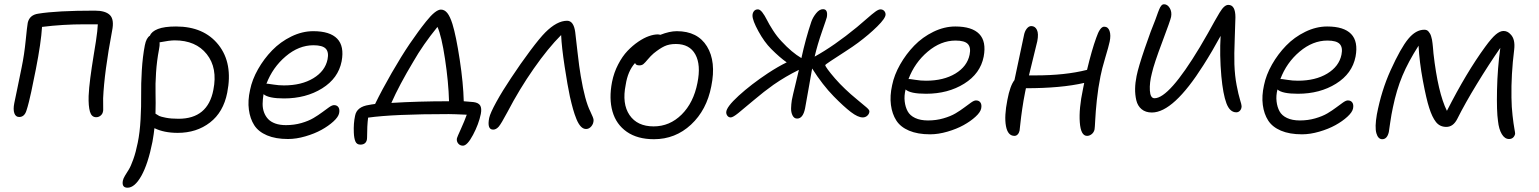

<svg xmlns="http://www.w3.org/2000/svg" viewBox="-20 -583 7207 899"><path d="M430.2 -34.2Q408.7 -34.2 401.1 -60.3Q393.6 -86.4 395 -133.8Q396.5 -169.4 402.8 -218Q409.2 -266.6 418.2 -321.8Q427.2 -377 429.2 -390.1Q437 -441.9 438 -469.2H377Q273.4 -469.2 176.8 -457Q172.4 -383.8 147.9 -258.8Q145.5 -247.6 138.2 -211.4Q130.9 -175.3 126.5 -154.1Q122.1 -132.8 115.5 -106.4Q108.9 -80.1 104 -65.9Q94.7 -35.2 69.8 -35.2Q53.2 -35.2 47.1 -53Q41 -70.8 46.9 -100.1Q47.4 -103 61.3 -169.4Q75.2 -235.8 81.1 -266.1Q93.8 -327.1 100.3 -393.6Q106.9 -460 109.9 -476.1Q118.2 -513.2 159.2 -519Q246.1 -533.2 423.8 -533.2Q474.1 -533.2 494.9 -512.2Q515.6 -491.2 504.9 -439Q468.3 -244.6 462.9 -123Q462.4 -115.2 463.1 -88.6Q463.9 -62 461.9 -60.1Q460.4 -49.8 451.4 -42Q442.4 -34.2 430.2 -34.2Z M812 39.1Q748 39.1 703.1 17.1Q700.7 42 693.8 81.1Q673.3 184.1 642.1 240Q610.8 295.9 577.1 295.9Q549.3 295.9 555.2 263.2Q557.1 252.9 565.4 239.3Q573.7 225.6 583 210.9Q592.3 196.3 604.2 162.8Q616.2 129.4 625 85Q634.8 37.6 638.2 -24.4Q641.6 -86.4 640.9 -137.7Q640.1 -189 644 -253.7Q647.9 -318.4 658.2 -371.1Q665 -405.8 682.1 -416Q689.5 -435.5 719.5 -447.3Q749.5 -459 804.2 -459Q935.1 -459 1003.2 -372.8Q1071.3 -286.6 1043.9 -148.9Q1025.9 -57.6 963.1 -9.3Q900.4 39.1 812 39.1ZM724.1 -349.1Q714.4 -298.8 710.7 -243.4Q707 -188 708.3 -145.5Q709.5 -103 708 -50.8Q718.8 -43.5 725.6 -40Q732.4 -36.6 756.8 -31.7Q781.2 -26.9 815.9 -26.9Q953.1 -26.9 979 -162.1Q999.5 -264.6 948.2 -329.3Q897 -394 797.9 -394Q774.4 -394 727.1 -384.8Q728.5 -369.1 724.1 -349.1Z M1328.6 67.9Q1270.5 67.9 1230.2 50.8Q1189.9 33.7 1170.4 3.2Q1150.9 -27.3 1145.3 -69.6Q1139.6 -111.8 1150.9 -162.1Q1160.6 -210.4 1188.2 -259Q1215.8 -307.6 1254.4 -347.4Q1293 -387.2 1344 -412.1Q1395 -437 1446.8 -437Q1524.9 -437 1558.8 -401.9Q1592.8 -366.7 1579.6 -295.9Q1564 -216.3 1488.3 -169.2Q1412.6 -122.1 1309.6 -122.1Q1237.3 -122.1 1213.9 -142.1Q1210 -118.2 1209.7 -96.7Q1209.5 -75.2 1216.3 -56.9Q1223.1 -38.6 1235.6 -25.4Q1248 -12.2 1269.3 -4.6Q1290.5 2.9 1318.8 2.9Q1356.9 2.9 1390.9 -6.8Q1424.8 -16.6 1447.8 -30.3Q1470.7 -43.9 1489 -57.6Q1507.3 -71.3 1521.2 -81.1Q1535.2 -90.8 1543.9 -90.8Q1558.1 -90.8 1564.7 -80.8Q1571.3 -70.8 1567.9 -53.2Q1564.5 -35.6 1541.3 -14.4Q1518.1 6.8 1485.4 24.9Q1452.6 43 1409.9 55.4Q1367.2 67.9 1328.6 67.9ZM1233.9 -190.9Q1237.8 -190.9 1261 -187Q1284.2 -183.1 1309.6 -183.1Q1391.6 -183.1 1447 -216.6Q1502.4 -250 1513.7 -305.2Q1520.5 -338.9 1505.4 -355Q1490.2 -371.1 1447.8 -371.1Q1378.9 -371.1 1317.9 -319.3Q1256.8 -267.6 1227.5 -190.9Z M2147.5 99.1Q2133.3 99.1 2125 88.4Q2116.7 77.6 2119.6 64Q2121.1 58.1 2138.2 20.5Q2155.3 -17.1 2165.5 -45.9Q2102.5 -48.8 2081.5 -48.8Q1821.8 -48.8 1703.6 -32.2Q1698.7 5.9 1698.7 62Q1698.7 77.1 1690.7 85.7Q1682.6 94.2 1667.5 94.2Q1650.4 94.2 1644 79.1Q1637.7 64 1636.7 38.1Q1634.8 -5.9 1642.6 -41Q1650.4 -83.5 1708.5 -91.8Q1710.9 -92.3 1720.5 -94Q1730 -95.7 1736.3 -96.2Q1768.6 -162.6 1814 -241.5Q1859.4 -320.3 1898.4 -377.9Q1922.9 -413.1 1937.5 -433.3Q1952.1 -453.6 1974.6 -481.9Q1997.1 -510.3 2014.6 -524.2Q2032.2 -538.1 2044.4 -538.1Q2061.5 -538.1 2074.5 -522Q2087.4 -505.9 2098.6 -470.2Q2115.7 -414.6 2132.6 -303.5Q2149.4 -192.4 2151.4 -108.9Q2180.7 -106.9 2197.3 -105Q2220.2 -102.1 2228.3 -89.1Q2236.3 -76.2 2231.4 -49.8Q2221.7 -2 2194.8 48.6Q2168 99.1 2147.5 99.1ZM1915.5 -294.9Q1849.1 -184.1 1812.5 -101.1Q1939 -108.9 2082.5 -108.9Q2080.1 -198.7 2063.7 -306.9Q2047.4 -415 2028.3 -457Q1960.4 -373.5 1915.5 -294.9Z M2289.1 23.9Q2259.8 23.9 2270.5 -30.8Q2275.4 -53.7 2304.2 -106Q2333 -158.2 2373 -217.8Q2417.5 -285.2 2462.6 -345.5Q2507.8 -405.8 2533.2 -431.2Q2587.9 -485.8 2635.3 -485.8Q2666 -485.8 2673.3 -433.1Q2675.3 -417.5 2683.8 -341.6Q2692.4 -265.6 2699.2 -227.1Q2718.8 -110.8 2744.1 -61Q2759.3 -29.8 2759.3 -21Q2759.3 -3.9 2748.8 8.5Q2738.3 21 2724.1 21Q2710.9 21 2699.7 9.3Q2688.5 -2.4 2679.2 -25.1Q2669.9 -47.9 2663.1 -72.3Q2656.2 -96.7 2648.4 -130.9Q2637.7 -180.7 2623.8 -271.5Q2609.9 -362.3 2607.4 -418.9Q2546.4 -357.9 2479 -261.5Q2411.6 -165 2356.4 -59.1Q2326.2 -2.4 2314.9 10.3Q2302.7 23.9 2289.1 23.9Z M3042 68.8Q2964.8 68.8 2915 34.2Q2865.2 -0.5 2847.9 -60.8Q2830.6 -121.1 2845.7 -199.2Q2854.5 -243.2 2874.3 -281.2Q2894 -319.3 2918 -344.5Q2941.9 -369.6 2968.5 -387.7Q2995.1 -405.8 3018.3 -413.8Q3041.5 -421.9 3059.6 -421.9Q3065.9 -421.9 3071.8 -419.9Q3115.2 -437 3148.9 -437Q3246.6 -437 3290.3 -365.7Q3334 -294.4 3310.5 -179.2Q3289.1 -67.9 3215.6 0.5Q3142.1 68.8 3042 68.8ZM2909.7 -186Q2891.6 -97.2 2927.7 -44.2Q2963.9 8.8 3040.5 8.8Q3115.7 8.8 3171.6 -46.6Q3227.5 -102.1 3245.6 -194.8Q3262.7 -279.3 3235.8 -328.1Q3209 -377 3144.5 -377Q3113.3 -377 3091.1 -366.5Q3068.8 -356 3040.5 -333Q3026.4 -320.8 3013.4 -305.2Q3000.5 -289.6 2992.9 -283.2Q2985.4 -276.9 2973.6 -276.9Q2956.5 -276.9 2953.6 -288.1Q2919.4 -250 2909.7 -186Z M3401.4 -33.2Q3392.1 -33.2 3386.2 -40.5Q3380.4 -47.9 3380.4 -57.1Q3380.4 -81.5 3438.7 -134.8Q3497.1 -188 3575.7 -240.2Q3623.5 -271.5 3663.6 -291Q3631.8 -313 3590.8 -354Q3558.6 -386.2 3531 -436.8Q3503.4 -487.3 3503.4 -509.8Q3503.4 -522 3510 -530.5Q3516.6 -539.1 3528.8 -539.1Q3538.6 -539.1 3549.6 -524.9Q3560.5 -510.7 3570.6 -490.5Q3580.6 -470.2 3599.4 -440.9Q3618.2 -411.6 3639.6 -389.2Q3687.5 -337.4 3732.4 -311Q3752.4 -402.8 3778.8 -481Q3786.1 -502 3801.5 -521Q3816.9 -540 3833.5 -540Q3857.4 -540 3851.6 -502.9Q3850.1 -496.1 3828.9 -435.3Q3807.6 -374.5 3794.4 -317.9Q3885.7 -368.2 3992.7 -456.1Q4007.8 -468.3 4036.6 -493.7Q4065.4 -519 4079.6 -529.1Q4093.8 -539.1 4102.5 -539.1Q4113.3 -539.1 4119.9 -532Q4126.5 -524.9 4126.5 -515.1Q4126.5 -497.6 4087.6 -459.2Q4048.8 -420.9 3997.6 -382.8Q3975.6 -366.2 3935.5 -340.3Q3895.5 -314.5 3869.6 -297.4Q3843.8 -280.3 3843.8 -277.8Q3843.8 -274.4 3855.7 -257.8Q3867.7 -241.2 3890.1 -215.3Q3912.6 -189.5 3937.5 -166Q3962.4 -142.1 3992.9 -117.2Q4023.4 -92.3 4037.1 -80.3Q4050.8 -68.4 4050.8 -62Q4050.8 -50.8 4041.7 -42Q4032.7 -33.2 4019.5 -33.2Q3997.1 -33.2 3963.9 -58.6Q3930.7 -84 3883.8 -131.8Q3832 -184.6 3782.7 -262.2Q3778.8 -240.7 3765.9 -167Q3752.9 -93.3 3749.5 -75.2Q3739.7 -27.8 3712.4 -27.8Q3698.2 -27.8 3690.9 -42.5Q3683.6 -57.1 3684.1 -76.2Q3684.6 -95.2 3687.5 -113.8Q3691.9 -136.7 3703.4 -183.1Q3714.8 -229.5 3720.7 -255.9Q3658.7 -225.6 3601.6 -186Q3557.6 -154.8 3509.5 -114Q3461.4 -73.2 3436.5 -53.2Q3411.6 -33.2 3401.4 -33.2Z M4335 45.9Q4276.9 45.9 4236.6 28.8Q4196.3 11.7 4176.8 -18.8Q4157.2 -49.3 4151.6 -91.6Q4146 -133.8 4157.2 -184.1Q4167 -232.4 4194.6 -281Q4222.2 -329.6 4260.7 -369.4Q4299.3 -409.2 4350.3 -434.1Q4401.4 -459 4453.1 -459Q4531.2 -459 4565.2 -423.8Q4599.1 -388.7 4585.9 -317.9Q4570.3 -238.3 4494.6 -191.2Q4418.9 -144 4315.9 -144Q4241.7 -144 4220.2 -164.1Q4212.9 -134.3 4216.1 -107.9Q4219.2 -81.5 4230 -61.8Q4240.7 -42 4265.1 -30.5Q4289.6 -19 4325.2 -19Q4363.3 -19 4397.2 -28.8Q4431.2 -38.6 4454.1 -52.2Q4477.1 -65.9 4495.1 -79.6Q4513.2 -93.3 4527.1 -103Q4541 -112.8 4549.8 -112.8Q4564 -112.8 4570.8 -102.8Q4577.6 -92.8 4574.2 -75.2Q4570.8 -57.6 4547.6 -36.4Q4524.4 -15.1 4491.7 2.9Q4459 21 4416.3 33.4Q4373.5 45.9 4335 45.9ZM4240.2 -212.9Q4244.1 -212.9 4267.3 -209Q4290.5 -205.1 4315.9 -205.1Q4397.9 -205.1 4453.4 -238.5Q4508.8 -272 4520 -327.1Q4526.9 -360.8 4511.7 -377Q4496.6 -393.1 4454.1 -393.1Q4385.3 -393.1 4324 -341.3Q4262.7 -289.6 4233.9 -212.9Z M4730 53.2Q4698.7 53.2 4690.2 7.3Q4681.6 -38.6 4696.8 -115.2Q4709.5 -182.1 4730 -208Q4744.6 -275.4 4773.9 -415Q4777.3 -435.5 4787.1 -448.2Q4796.9 -460.9 4808.6 -460.9Q4826.7 -460.9 4835.2 -443.1Q4843.8 -425.3 4836.9 -390.1Q4834 -375.5 4797.9 -230H4828.6Q4967.8 -230 5069.8 -255.9Q5092.3 -349.6 5112.8 -405.8Q5130.4 -458 5149.9 -458Q5168.5 -458 5175.3 -438Q5182.1 -418 5175.8 -388.2Q5171.4 -366.7 5155 -312.3Q5138.7 -257.8 5132.8 -226.1Q5121.6 -170.4 5115.7 -114.3Q5109.9 -58.1 5108.2 -21.5Q5106.4 15.1 5105 22.9Q5102.1 36.6 5091.8 44.9Q5081.5 53.2 5069.8 53.2Q5040.5 53.2 5035.9 -10.3Q5031.2 -73.7 5050.8 -166Q5055.7 -190.4 5056.6 -194.8Q4948.7 -169.9 4783.7 -169.9Q4781.7 -163.6 4779.8 -150.9Q4772 -112.3 4766.4 -73.2Q4760.7 -34.2 4757.8 -5.9Q4754.9 22.5 4753.9 28.8Q4751.5 39.6 4745.1 46.4Q4738.8 53.2 4730 53.2Z M5373.5 -56.2Q5343.8 -56.2 5325.2 -71.8Q5306.6 -87.4 5300.5 -113.5Q5294.4 -139.6 5294.9 -167.7Q5295.4 -195.8 5301.8 -227.1Q5310.1 -268.6 5340.3 -356.9Q5370.6 -445.3 5389.6 -490.2Q5392.6 -497.6 5396.2 -508.5Q5399.9 -519.5 5402.1 -524.9Q5404.3 -530.3 5407.2 -537.8Q5410.2 -545.4 5412.4 -549.1Q5414.6 -552.7 5417.5 -556.4Q5420.4 -560.1 5423.6 -561.5Q5426.8 -563 5430.7 -563Q5446.3 -563 5457 -545.4Q5467.8 -527.8 5463.4 -503.9Q5460.4 -488.3 5421.9 -386.2Q5383.3 -284.2 5373.5 -240.2Q5361.8 -195.3 5364 -159.2Q5366.2 -123 5385.7 -123Q5454.1 -123 5597.7 -361.8Q5615.7 -391.6 5635.5 -426.8Q5655.3 -461.9 5666.7 -482.9Q5678.2 -503.9 5690.2 -523.4Q5702.1 -543 5711.9 -551.5Q5721.7 -560.1 5731.4 -560.1Q5764.6 -560.1 5764.6 -502Q5764.6 -485.8 5761.5 -405.5Q5758.3 -325.2 5759.8 -282.2Q5761.7 -228 5770.3 -183.8Q5778.8 -139.6 5786.1 -116.2Q5793.5 -92.8 5793.5 -85.9Q5793.5 -73.7 5786.4 -65.4Q5779.3 -57.1 5768.6 -57.1Q5738.3 -57.1 5722.4 -99.6Q5706.5 -142.1 5698.7 -226.1Q5689.9 -325.7 5695.3 -415Q5656.7 -343.8 5614.7 -277.8Q5474.6 -56.2 5373.5 -56.2Z M6076.2 45.9Q6018.1 45.9 5977.8 28.8Q5937.5 11.7 5918 -18.8Q5898.4 -49.3 5892.8 -91.6Q5887.2 -133.8 5898.4 -184.1Q5908.2 -232.4 5935.8 -281Q5963.4 -329.6 6002 -369.4Q6040.5 -409.2 6091.6 -434.1Q6142.6 -459 6194.3 -459Q6272.5 -459 6306.4 -423.8Q6340.3 -388.7 6327.1 -317.9Q6311.5 -238.3 6235.8 -191.2Q6160.2 -144 6057.1 -144Q5982.9 -144 5961.4 -164.1Q5954.1 -134.3 5957.3 -107.9Q5960.4 -81.5 5971.2 -61.8Q5981.9 -42 6006.3 -30.5Q6030.8 -19 6066.4 -19Q6104.5 -19 6138.4 -28.8Q6172.4 -38.6 6195.3 -52.2Q6218.3 -65.9 6236.3 -79.6Q6254.4 -93.3 6268.3 -103Q6282.2 -112.8 6291 -112.8Q6305.2 -112.8 6312 -102.8Q6318.8 -92.8 6315.4 -75.2Q6312 -57.6 6288.8 -36.4Q6265.6 -15.1 6232.9 2.9Q6200.2 21 6157.5 33.4Q6114.7 45.9 6076.2 45.9ZM5981.4 -212.9Q5985.4 -212.9 6008.5 -209Q6031.7 -205.1 6057.1 -205.1Q6139.2 -205.1 6194.6 -238.5Q6250 -272 6261.2 -327.1Q6268.1 -360.8 6252.9 -377Q6237.8 -393.1 6195.3 -393.1Q6126.5 -393.1 6065.2 -341.3Q6003.9 -289.6 5975.1 -212.9Z M6452.1 68.8Q6432.6 68.8 6424.6 40.8Q6416.5 12.7 6426.8 -46.9Q6448.2 -159.2 6491.2 -253.9Q6538.6 -358.4 6574 -401.1Q6609.4 -443.8 6648.9 -443.8Q6655.3 -443.8 6660.4 -441.7Q6665.5 -439.5 6669.4 -434.6Q6673.3 -429.7 6676.3 -424.6Q6679.2 -419.4 6681.4 -411.4Q6683.6 -403.3 6685.1 -396.7Q6686.5 -390.1 6687.5 -380.1Q6688.5 -370.1 6689.2 -364Q6689.9 -357.9 6690.7 -347.7Q6691.4 -337.4 6691.9 -333Q6712.9 -148.4 6754.9 -64Q6846.2 -243.7 6934.1 -363.8Q6964.4 -405.3 6983.9 -421.6Q7003.4 -438 7020 -438Q7039.1 -438 7053.2 -421.9Q7075.7 -399.4 7069.8 -350.1Q7055.2 -233.4 7057.1 -126Q7057.6 -81.5 7062.3 -41.5Q7066.9 -1.5 7070.8 19.3Q7074.7 40 7074.2 43.9Q7071.8 54.7 7064.5 61.3Q7057.1 67.9 7045.9 67.9Q7025.4 67.9 7011.7 44.7Q6998 21.5 6994.1 -16.1Q6987.3 -62 6989.5 -162.6Q6991.7 -263.2 7004.9 -358.9Q6950.7 -280.8 6895.3 -189.9Q6839.8 -99.1 6803.2 -25.9Q6784.2 11.2 6752 11.2Q6721.7 11.2 6703.6 -11.7Q6685.5 -34.7 6671.9 -78.1Q6658.7 -118.2 6642.3 -205.6Q6626 -293 6622.1 -369.1Q6573.7 -293.5 6546.4 -228Q6519 -162.6 6502 -80.1Q6495.1 -48.8 6489.3 -8.8Q6483.4 31.2 6482.9 35.2Q6475.1 68.8 6452.1 68.8Z"/></svg>

Font: Shantell Sans Bouncy
Style: Italic
Weight: 300
Italic angle: -11.31°
Designer: Stephen Nixon, Anya Danilova, Shantell Martin
Foundry: Arrow Type
Version: Version 1.006;[9816181b4]